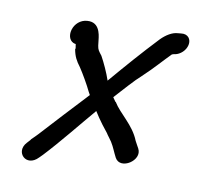

<svg xmlns="http://www.w3.org/2000/svg" viewBox="-60 -605 609 590"><g transform="rotate(10 244.5 -310.0)"><path d="M451 -477H452C468 -480 484 -494 488 -512C492 -530 481 -546 459 -543L449 -542C432 -541 414 -530 398 -514C349 -462 308 -415 262 -361C254 -385 241 -413 230 -433C220 -446 217 -449 215 -462L213 -479C211 -498 206 -539 161 -530C120 -520 111 -462 144 -455H146C146 -451 148 -446 148 -441L147 -439C151 -417 158 -404 171 -387C183 -369 201 -338 211 -317L216 -308L205 -296C170 -259 126 -211 92 -174C77 -157 66 -147 61 -142V-141L51 -130C20 -97 61 -55 96 -92L106 -102C152 -151 202 -214 244 -263C251 -252 260 -238 270 -225L288 -202C292 -195 300 -186 305 -178C315 -162 319 -149 328 -132C347 -97 410 -137 391 -172C387 -180 385 -182 379 -194C361 -240 318 -268 298 -301H297C294 -305 291 -310 288 -314C316 -344 338 -371 368 -398C393 -421 421 -453 442 -474L443 -475H444C445 -476 447 -476 451 -477Z"/></g></svg>

Font: Stray Cat
Style: ExBdCnObl
Weight: 800
Version: Version 1.0